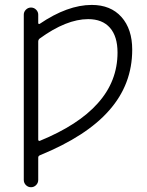

<svg xmlns="http://www.w3.org/2000/svg" viewBox="-20 -576 608 792"><path d="M137.7 0Q137.7 2.9 139.6 4.4Q141.6 5.9 144.5 4.9Q303.7 -60.5 382.8 -149.4Q464.8 -240.2 464.8 -359.4Q464.8 -425.8 433.6 -461.4Q402.3 -497.1 343.8 -497.1Q253.9 -497.1 143.6 -417Q137.7 -412.1 137.7 -404.3ZM144.5 64.5Q137.7 67.4 137.7 74.2V166Q137.7 178.7 128.9 187.5Q120.1 196.3 107.9 196.3Q95.7 196.3 86.9 187.5Q78.1 178.7 78.1 166V-515.6Q78.1 -527.3 86.9 -536.1Q95.7 -544.9 107.9 -544.9Q120.1 -544.9 128.9 -536.1Q137.7 -527.3 137.7 -515.6V-480.5Q137.7 -478.5 139.6 -477.5Q141.6 -476.6 143.6 -477.5Q258.8 -555.7 358.4 -555.7Q436.5 -555.7 481 -505.9Q525.4 -456.1 525.4 -371.1Q525.4 -228.5 430.7 -121.1Q337.9 -14.6 144.5 64.5Z"/></svg>

Font: Gen Jyuu Gothic P Light
Style: Regular
Weight: 200
Designer: [Source Han Sans]
Ryoko NISHIZUKA  (kana & ideographs); Paul D. Hunt (Latin, Greek & Cyrillic); Wenlong ZHANG  (bopomofo
Version: Version 1.002.20150607